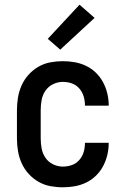

<svg xmlns="http://www.w3.org/2000/svg" viewBox="-20 -788 540 816"><path d="M247 8Q220 8 193.5 3Q167 -2 143.5 -15.5Q120 -29 101.5 -49.5Q83 -70 72 -94.5Q61 -119 56.5 -146Q52 -173 52 -200V-320Q52 -347 56.5 -374Q61 -401 72 -425.5Q83 -450 101.5 -470.5Q120 -491 143.5 -504.5Q167 -518 193.5 -523Q220 -528 247 -528Q273 -528 298 -523.5Q323 -519 346 -508Q369 -497 387.5 -479Q406 -461 418 -438.5Q430 -416 436 -391Q442 -366 442 -341Q442 -341 442 -340.5Q442 -340 442 -339H341Q341 -339 341 -339.5Q341 -340 341 -340Q341 -360 335.5 -378.5Q330 -397 317 -412Q304 -427 285.5 -433.5Q267 -440 247 -440Q226 -440 206 -430.5Q186 -421 173.5 -403Q161 -385 157 -363.5Q153 -342 153 -320V-200Q153 -178 157 -156.5Q161 -135 173.5 -117Q186 -99 206 -89.5Q226 -80 247 -80Q267 -80 285.5 -86.5Q304 -93 317 -108Q330 -123 335.5 -141.5Q341 -160 341 -180Q341 -180 341 -180.5Q341 -181 341 -181H442Q442 -180 442 -179.5Q442 -179 442 -179Q442 -154 436 -129Q430 -104 418 -81.5Q406 -59 387.5 -41Q369 -23 346 -12Q323 -1 298 3.5Q273 8 247 8ZM236 -577 183 -623 318 -768 382 -712Z"/></svg>

Font: Iosevka SS04 Semibold
Style: Regular
Weight: 600
Monospace: yes
Designer: Belleve Invis
Foundry: Belleve Invis
Version: Version 19.0.0; ttfautohint (v1.8.4)